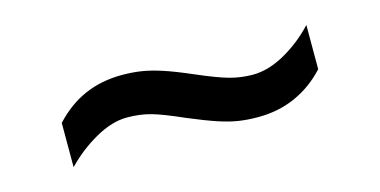

<svg xmlns="http://www.w3.org/2000/svg" viewBox="-32 -488 655 331"><g transform="rotate(-15 296.0 -322.5)"><path d="M70 -335Q95 -362 125 -375Q155 -388 191 -388Q210 -388 226 -385.5Q242 -383 262 -376.5Q282 -370 312 -357Q349 -341 369 -335.5Q389 -330 410 -330Q438 -330 468 -347Q498 -364 521 -389V-310Q497 -284 466.5 -270.5Q436 -257 400 -257Q381 -257 365 -259.5Q349 -262 329.5 -268.5Q310 -275 279 -288Q243 -304 223.5 -309.5Q204 -315 181 -315Q154 -315 124 -298Q94 -281 70 -256Z"/></g></svg>

Font: lmalayalam15
Style: Book
Weight: 400
Designer: Jelle Bosma - Monotype Design Team
Foundry: Monotype Imaging Inc.
Version: Version 2.003